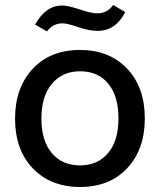

<svg xmlns="http://www.w3.org/2000/svg" viewBox="-20 -736 637 765"><path d="M299 9Q182 9 111 -65Q40 -139 40 -263Q40 -386 110 -461.5Q180 -537 299 -537Q415 -537 486 -463Q557 -389 557 -264Q557 -141 487 -66Q417 9 299 9ZM299 -77Q369 -77 410.5 -126Q452 -175 452 -264Q452 -353 411.5 -402.5Q371 -452 299 -452Q229 -452 187 -402.5Q145 -353 145 -263Q145 -175 186.5 -126Q228 -77 299 -77ZM369 -613Q335 -613 291.5 -628Q248 -643 229 -643Q191 -643 167 -611L120 -638Q162 -714 227 -714Q252 -714 299 -698Q346 -682 369 -683Q407 -683 431 -716L479 -688Q441 -613 369 -613Z"/></svg>

Font: Mona Sans Medium
Style: Regular
Weight: 500
Designer: Deni Anggara
Foundry: GitHub
Version: Version 2.000;Glyphs 3.2.3 (3260)